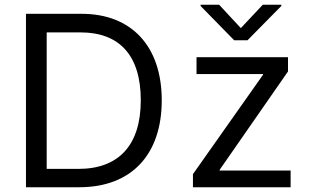

<svg xmlns="http://www.w3.org/2000/svg" viewBox="-20 -786 1301 806"><path d="M313 0C530 0 659 -135 659 -365C659 -592 532 -728 323 -728H89V0ZM176 -77V-650H318C481 -650 571 -554 571 -365C571 -175 477 -77 309 -77ZM790 0H1200V-70H902V-73L1189 -486V-546H805V-475H1084V-472L790 -55ZM822 -761 963 -617H1019L1161 -761V-766H1083L991 -668L900 -766H822Z"/></svg>

Font: Wafeq
Style: Regular
Weight: 400
Designer: Rasmus Andersson & Azza Alameddine
Foundry: Google & TypeTogether
Version: Version 3.000;FEAKit 1.0